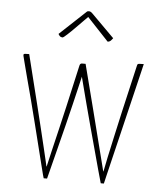

<svg xmlns="http://www.w3.org/2000/svg" viewBox="-51 -744 670 798"><g transform="rotate(5 283.5 -345.0)"><path d="M399 9Q399 9 394.5 -7Q390 -23 383 -48L364 -118Q349 -172 336 -221Q323 -270 312 -311Q301 -352 293.5 -382Q286 -412 281.5 -428.5Q277 -445 277 -445L272 -470Q271 -475 273 -477.5Q275 -480 282 -480H293L341 -293Q354 -242 365.5 -196.5Q377 -151 386 -116Q395 -81 400 -61Q405 -41 405 -41H406Q410 -62 418.5 -102.5Q427 -143 438.5 -194Q450 -245 461 -295L506 -490Q507 -495 508.5 -497Q510 -499 515.5 -499.5Q521 -500 534 -500Q534 -500 527.5 -472.5Q521 -445 510 -399.5Q499 -354 486 -299.5Q473 -245 460 -191Q447 -137 436 -91.5Q425 -46 418.5 -18.5Q412 9 412 9Q412 9 405.5 9Q399 9 399 9ZM161 9Q161 9 157 -4.5Q153 -18 148 -40Q140 -73 128.5 -118Q117 -163 104.5 -214Q92 -265 79 -314Q66 -363 55.5 -402.5Q45 -442 39 -466Q33 -490 33 -490Q32 -495 33 -497Q34 -499 39 -499.5Q44 -500 56 -500L107 -295Q120 -243 131 -197Q142 -151 150.5 -116Q159 -81 163.5 -61Q168 -41 168 -41H169Q174 -64 184.5 -108Q195 -152 207 -202.5Q219 -253 229 -297L268 -470Q269 -475 271.5 -477.5Q274 -480 278 -480H284Q289 -480 291.5 -478.5Q294 -477 294.5 -475Q295 -473 294 -470L287 -445Q287 -445 283 -428.5Q279 -412 272 -381.5Q265 -351 255 -310Q245 -269 233 -220Q221 -171 207 -117L175 9Q175 9 171.5 9Q168 9 164.5 9Q161 9 161 9ZM376 -580Q376 -580 362.5 -594.5Q349 -609 331.5 -627.5Q314 -646 300.5 -660.5Q287 -675 287 -675Q287 -675 273 -661Q259 -647 240.5 -628Q222 -609 206.5 -595Q191 -581 189 -581Q179 -581 174.5 -587.5Q170 -594 170 -594L280 -697Q282 -699 288 -699Q291 -699 294.5 -697.5Q298 -696 302 -692Q302 -692 316.5 -677.5Q331 -663 350 -644Q369 -625 383.5 -610.5Q398 -596 398 -596Q398 -596 391.5 -588Q385 -580 376 -580Z"/></g></svg>

Font: Yanone Kaffeesatz ExtraLight
Style: Regular
Weight: 200
Designer: Yanone (Cyrillic: Daniel Pouzeot, Huerta Tipografica, and Cyreal)
Foundry: Yanone
Version: Version 2.003